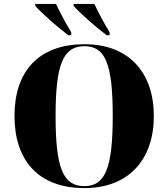

<svg xmlns="http://www.w3.org/2000/svg" viewBox="-20 -951 860 981"><path d="M329 -771H344V-786C316 -832 287 -886 266 -931H160V-921C190 -886 280 -807 329 -771ZM525 -771H540V-786C512 -832 483 -886 462 -931H356V-921C386 -886 476 -807 525 -771ZM411 10C639 10 766 -137 766 -358C766 -580 639 -725 412 -725C171 -725 54 -580 54 -359C54 -137 171 10 411 10ZM411 0C302 0 264 -93 264 -358C264 -622 302 -715 412 -715C519 -715 556 -622 556 -358C556 -93 518 0 411 0Z"/></svg>

Font: Noto Serif Display Black
Style: Regular
Weight: 900
Designer: Monotype Design Team
Foundry: Monotype Imaging Inc.
Version: Version 2.009